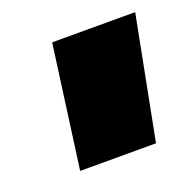

<svg xmlns="http://www.w3.org/2000/svg" viewBox="-64 -764 402 402"><g transform="rotate(-20 137.0 -563.5)"><path d="M52 -427 89 -700H274L221 -427Z"/></g></svg>

Font: Georama Black
Style: Italic
Weight: 900
Italic angle: -9°
Designer: Jean-Baptiste Levee
Foundry: Production Type
Version: Version 1.000